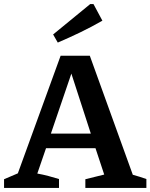

<svg xmlns="http://www.w3.org/2000/svg" viewBox="-24 -927 742 947"><path d="M631 -65Q648 -60 665 -55Q682 -50 698 -44V0H397V-43L490 -66L447 -196H203L160 -71Q188 -66 214.5 -59Q241 -52 267 -44V0H-4V-43L64 -72L275 -652H419ZM227 -268H424L328 -564ZM261 -717 238 -757 421 -907H437L481 -825Q427 -794 372 -767.5Q317 -741 261 -717Z"/></svg>

Font: Piazzolla SemiBold
Style: Regular
Weight: 600
Designer: Juan Pablo del Peral
Foundry: Huerta Tipografica
Version: Version 1.330